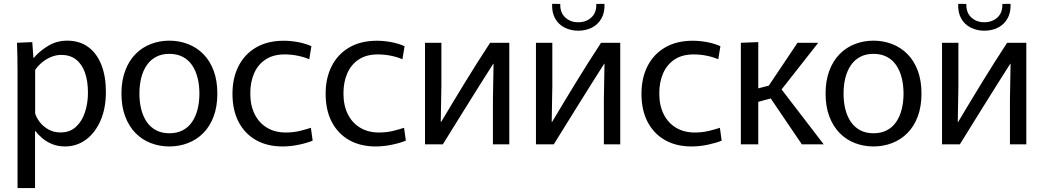

<svg xmlns="http://www.w3.org/2000/svg" viewBox="-20 -739 5344 983"><path d="M69.8 -365.1Q69.8 -406.6 69.1 -446Q68.4 -485.3 67 -520L145.2 -523.4L151.2 -443.1H153.4Q182.4 -477.6 226.5 -504.2Q270.6 -530.8 323.9 -530.8Q387.1 -530.8 431.4 -498.5Q475.7 -466.2 498.9 -407.3Q522.2 -348.3 522.2 -268.5Q522.2 -185.2 495 -122.4Q467.7 -59.6 420.6 -24.4Q373.4 10.8 312.4 10.8Q276.6 10.8 247.4 -1.1Q218.1 -13.1 196.6 -31.4Q175.2 -49.7 160.8 -68.3H159.4V224H69.8ZM289.7 -60.9Q338.2 -60.9 369.2 -89.8Q400.2 -118.6 415.2 -164.9Q430.3 -211.2 430.3 -264.6Q430.3 -324.4 414.8 -367.7Q399.3 -410.9 369.1 -434.4Q338.8 -457.9 294.1 -457.9Q266.4 -457.9 240.7 -447Q214.9 -436.1 194.1 -418.5Q173.3 -400.9 160 -380.9V-158Q167.3 -134.7 184.8 -112.4Q202.3 -90.2 229.1 -75.6Q255.9 -60.9 289.7 -60.9Z M847.2 10.8Q796.6 10.8 752 -6.5Q707.4 -23.7 673.9 -57.7Q640.4 -91.6 621.1 -142.6Q601.8 -193.6 601.8 -260Q601.8 -326.4 621.1 -377.4Q640.4 -428.4 673.9 -462.3Q707.4 -496.3 752 -513.5Q796.6 -530.8 847.2 -530.8Q897.8 -530.8 942.4 -513.5Q987.1 -496.3 1020.8 -462.3Q1054.6 -428.4 1073.7 -377.4Q1092.8 -326.4 1092.8 -260Q1092.8 -193.6 1073.7 -142.6Q1054.6 -91.6 1020.8 -57.7Q987.1 -23.7 942.4 -6.5Q897.8 10.8 847.2 10.8ZM847.2 -56.7Q886.5 -56.7 915.7 -72.1Q944.9 -87.4 963.6 -115.1Q982.4 -142.8 991.6 -179.8Q1000.9 -216.8 1000.9 -260Q1000.9 -303.2 991.6 -340.2Q982.4 -377.2 963.6 -404.9Q944.9 -432.6 915.7 -447.9Q886.5 -463.3 847.2 -463.3Q807.9 -463.3 779.1 -447.9Q750.2 -432.6 731.2 -404.9Q712.3 -377.2 703 -340.2Q693.8 -303.2 693.8 -260Q693.8 -216.8 703 -179.8Q712.3 -142.8 731.2 -115.1Q750.2 -87.4 779.1 -72.1Q807.9 -56.7 847.2 -56.7Z M1426.6 10.8Q1348.1 10.8 1290.7 -21.7Q1233.3 -54.3 1201.7 -114.6Q1170.2 -174.9 1170.2 -258.8Q1170.2 -339.9 1201.5 -401Q1232.7 -462.1 1291.4 -496.2Q1350 -530.4 1433.3 -530.4Q1468.2 -530.4 1506.3 -523.3Q1544.4 -516.1 1574.3 -502.3L1563.3 -435.5Q1539.4 -446.4 1505.8 -453.4Q1472.2 -460.4 1436.9 -460.4Q1379.7 -460.4 1340.4 -434.9Q1301.2 -409.3 1281.3 -364.4Q1261.4 -319.4 1261.4 -260.8Q1261.4 -199.1 1283.9 -154.3Q1306.3 -109.4 1347.2 -85Q1388 -60.6 1442.9 -60.6Q1482.9 -60.6 1517.2 -69.2Q1551.5 -77.9 1571.7 -84.7L1580.8 -19.1Q1556.1 -8.1 1512.7 1.3Q1469.4 10.8 1426.6 10.8Z M1903.6 10.8Q1825.1 10.8 1767.7 -21.7Q1710.3 -54.3 1678.7 -114.6Q1647.2 -174.9 1647.2 -258.8Q1647.2 -339.9 1678.5 -401Q1709.7 -462.1 1768.4 -496.2Q1827 -530.4 1910.3 -530.4Q1945.2 -530.4 1983.3 -523.3Q2021.4 -516.1 2051.3 -502.3L2040.3 -435.5Q2016.4 -446.4 1982.8 -453.4Q1949.2 -460.4 1913.9 -460.4Q1856.7 -460.4 1817.4 -434.9Q1778.2 -409.3 1758.3 -364.4Q1738.4 -319.4 1738.4 -260.8Q1738.4 -199.1 1760.9 -154.3Q1783.3 -109.4 1824.2 -85Q1865 -60.6 1919.9 -60.6Q1959.9 -60.6 1994.2 -69.2Q2028.5 -77.9 2048.7 -84.7L2057.8 -19.1Q2033.1 -8.1 1989.7 1.3Q1946.4 10.8 1903.6 10.8Z M2156 0V-520H2239.8V-299.1L2236.6 -115.1H2238.8Q2272.9 -172.5 2303.6 -223.1Q2334.3 -273.6 2363.4 -321.4Q2392.6 -369.3 2423.5 -417.9Q2454.5 -466.5 2489.3 -520H2587.5V0H2503.7V-231L2506.9 -412.3H2505.1Q2478.7 -370.8 2439.1 -308.1Q2399.6 -245.3 2351 -167.2Q2302.5 -89.1 2247.2 0Z M2724 0V-520H2807.8V-299.1L2804.6 -115.1H2806.8Q2840.9 -172.5 2871.6 -223.1Q2902.3 -273.6 2931.4 -321.4Q2960.6 -369.3 2991.5 -417.9Q3022.5 -466.5 3057.3 -520H3155.5V0H3071.7V-231L3074.9 -412.3H3073.1Q3046.7 -370.8 3007.1 -308.1Q2967.6 -245.3 2919 -167.2Q2870.5 -89.1 2815.2 0ZM2940.3 -581.8Q2902.7 -581.8 2871.3 -597.4Q2839.9 -613 2822.4 -643.9Q2804.8 -674.9 2806.8 -719.4L2848.5 -718.8Q2846.9 -675 2873.5 -650Q2900.2 -625.1 2940.3 -625.1Q2981.5 -625.1 3008.1 -650Q3034.8 -675 3032.8 -718.8L3074.8 -719.4Q3076.8 -674.9 3059 -643.9Q3041.2 -613 3010.1 -597.4Q2979 -581.8 2940.3 -581.8Z M3520.6 10.8Q3442.1 10.8 3384.7 -21.7Q3327.3 -54.3 3295.7 -114.6Q3264.2 -174.9 3264.2 -258.8Q3264.2 -339.9 3295.5 -401Q3326.7 -462.1 3385.4 -496.2Q3444 -530.4 3527.3 -530.4Q3562.2 -530.4 3600.3 -523.3Q3638.4 -516.1 3668.3 -502.3L3657.3 -435.5Q3633.4 -446.4 3599.8 -453.4Q3566.2 -460.4 3530.9 -460.4Q3473.7 -460.4 3434.4 -434.9Q3395.2 -409.3 3375.3 -364.4Q3355.4 -319.4 3355.4 -260.8Q3355.4 -199.1 3377.9 -154.3Q3400.3 -109.4 3441.2 -85Q3482 -60.6 3536.9 -60.6Q3576.9 -60.6 3611.2 -69.2Q3645.5 -77.9 3665.7 -84.7L3674.8 -19.1Q3650.1 -8.1 3606.7 1.3Q3563.4 10.8 3520.6 10.8Z M3773 -520 3862.2 -523.4V-286.6L3933.2 -305.2L3901.7 -279.2L4063.2 -520H4169.3L3962.1 -256.5L3963.6 -304.6L4197.2 0H4085.3L3904.6 -266.6L3946.8 -240.6L3862.2 -217.6V0H3773Z M4452.2 10.8Q4401.6 10.8 4357 -6.5Q4312.4 -23.7 4278.9 -57.7Q4245.4 -91.6 4226.1 -142.6Q4206.8 -193.6 4206.8 -260Q4206.8 -326.4 4226.1 -377.4Q4245.4 -428.4 4278.9 -462.3Q4312.4 -496.3 4357 -513.5Q4401.6 -530.8 4452.2 -530.8Q4502.8 -530.8 4547.4 -513.5Q4592.1 -496.3 4625.8 -462.3Q4659.6 -428.4 4678.7 -377.4Q4697.8 -326.4 4697.8 -260Q4697.8 -193.6 4678.7 -142.6Q4659.6 -91.6 4625.8 -57.7Q4592.1 -23.7 4547.4 -6.5Q4502.8 10.8 4452.2 10.8ZM4452.2 -56.7Q4491.5 -56.7 4520.7 -72.1Q4549.9 -87.4 4568.6 -115.1Q4587.4 -142.8 4596.6 -179.8Q4605.9 -216.8 4605.9 -260Q4605.9 -303.2 4596.6 -340.2Q4587.4 -377.2 4568.6 -404.9Q4549.9 -432.6 4520.7 -447.9Q4491.5 -463.3 4452.2 -463.3Q4412.9 -463.3 4384.1 -447.9Q4355.2 -432.6 4336.2 -404.9Q4317.3 -377.2 4308 -340.2Q4298.8 -303.2 4298.8 -260Q4298.8 -216.8 4308 -179.8Q4317.3 -142.8 4336.2 -115.1Q4355.2 -87.4 4384.1 -72.1Q4412.9 -56.7 4452.2 -56.7Z M4803 0V-520H4886.8V-299.1L4883.6 -115.1H4885.8Q4919.9 -172.5 4950.6 -223.1Q4981.3 -273.6 5010.4 -321.4Q5039.6 -369.3 5070.5 -417.9Q5101.5 -466.5 5136.3 -520H5234.5V0H5150.7V-231L5153.9 -412.3H5152.1Q5125.7 -370.8 5086.1 -308.1Q5046.6 -245.3 4998 -167.2Q4949.5 -89.1 4894.2 0ZM5019.3 -581.8Q4981.7 -581.8 4950.3 -597.4Q4918.9 -613 4901.4 -643.9Q4883.8 -674.9 4885.8 -719.4L4927.5 -718.8Q4925.9 -675 4952.5 -650Q4979.2 -625.1 5019.3 -625.1Q5060.5 -625.1 5087.1 -650Q5113.8 -675 5111.8 -718.8L5153.8 -719.4Q5155.8 -674.9 5138 -643.9Q5120.2 -613 5089.1 -597.4Q5058 -581.8 5019.3 -581.8Z"/></svg>

Font: Murecho Thin
Style: Regular
Weight: 100
Designer: Neil Summerour
Foundry: Positype
Version: Version 1.010